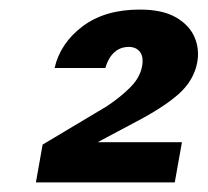

<svg xmlns="http://www.w3.org/2000/svg" viewBox="-20 -733 434 401"><path d="M55 -352 69 -431 203 -511Q233 -531 253 -551.5Q273 -572 277 -596Q280 -615 272 -625Q264 -635 249 -635Q231 -635 218.5 -623.5Q206 -612 200 -591H94Q106 -643 152.5 -678Q199 -713 272 -713Q319 -713 347 -697Q375 -681 386 -656Q397 -631 392 -603Q385 -565 353 -536.5Q321 -508 259 -476L184 -436H360L345 -352Z"/></svg>

Font: DM Sans 20pt ExtraBold
Style: Italic
Weight: 800
Italic angle: -10°
Version: Version 4.004;gftools[0.9.30]